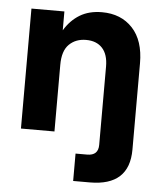

<svg xmlns="http://www.w3.org/2000/svg" viewBox="-52 -572 690 822"><g transform="rotate(5 292.5 -161.0)"><path d="M293 204.1V86.4H342.8Q390.6 86.4 390.6 40.5V-296.4Q390.6 -348.1 365.7 -375.2Q340.8 -402.3 295.9 -402.3Q251.5 -402.3 223.1 -374.5Q194.8 -346.7 194.8 -286.6V0H50.8V-515.6H192.4V-434.6Q218.8 -478.5 258.3 -502.4Q297.9 -526.4 353.5 -526.4Q435.5 -526.4 484.9 -473.4Q534.2 -420.4 534.2 -322.8V48.3Q534.2 204.1 364.3 204.1Z"/></g></svg>

Font: Inter Display
Style: Bold
Weight: 700
Designer: Rasmus Andersson
Foundry: rsms
Version: Version 4.001;git-9221beed3